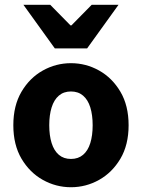

<svg xmlns="http://www.w3.org/2000/svg" viewBox="-20 -773 595 805"><path d="M277.5 12Q214.8 12 159.7 -18.7Q104.6 -49.5 70.2 -107.5Q35.9 -165.6 35.9 -247.9Q35.9 -330.4 70.2 -388.5Q104.6 -446.7 159.7 -477.4Q214.8 -508.1 277.5 -508.1Q340.3 -508.1 395.3 -477.4Q450.3 -446.7 484.8 -388.5Q519.2 -330.4 519.2 -247.9Q519.2 -165.6 484.8 -107.5Q450.3 -49.5 395.3 -18.7Q340.3 12 277.5 12ZM277.5 -106.6Q307.9 -106.6 328.3 -123.9Q348.7 -141.2 358.6 -173.1Q368.5 -205 368.5 -247.9Q368.5 -290.8 358.6 -322.8Q348.7 -354.7 328.3 -372.1Q307.9 -389.5 277.5 -389.5Q247.1 -389.5 226.8 -372.1Q206.5 -354.7 196.5 -322.8Q186.5 -290.8 186.5 -247.9Q186.5 -205 196.5 -173.1Q206.5 -141.2 226.8 -123.9Q247.1 -106.6 277.5 -106.6ZM209.9 -570 78.1 -753H190.5L275.5 -666.6H279.5L364.6 -753H477L345.2 -570Z"/></svg>

Font: Source Sans 3 VF
Style: Regular
Weight: 200
Designer: Paul D. Hunt
Foundry: Adobe
Version: Version 3.046;hotconv 1.0.118;makeotfexe 2.5.65603